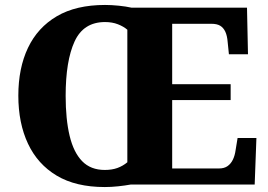

<svg xmlns="http://www.w3.org/2000/svg" viewBox="-20 -745 1083 775"><path d="M403 10Q286 10 209 -36Q132 -82 93 -165Q54 -248 54 -359Q54 -470 93 -552Q132 -634 209.5 -679.5Q287 -725 404 -725Q430 -725 459.5 -722Q489 -719 511 -714H977L981 -526H904L899 -575Q897 -601 889.5 -617Q882 -633 869 -641Q856 -649 833 -649H675V-405H911V-341H675V-65H864Q885 -65 898.5 -74.5Q912 -84 920 -100.5Q928 -117 931 -139L939 -188H1015L1008 0H507Q485 4 457 7Q429 10 403 10ZM403 -59Q432 -59 454 -67Q476 -75 494 -90V-625Q479 -638 456 -647Q433 -656 404 -656Q317 -656 281 -577.5Q245 -499 245 -358Q245 -264 261 -197Q277 -130 311.5 -94.5Q346 -59 403 -59Z"/></svg>

Font: Noto Serif Bengali ExtraBold
Style: Regular
Weight: 800
Designer: Juan Bruce, Universal Thirst, Indian Type Foundry and the Monotype Design Team.
Foundry: Monotype Imaging Inc.
Version: Version 2.003